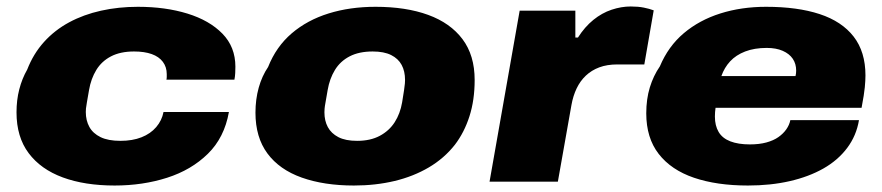

<svg xmlns="http://www.w3.org/2000/svg" viewBox="-20 -561 2724 593"><path d="M334 12Q242 12 174 -13Q106 -38 68.5 -88Q31 -138 31 -214Q31 -252 39.5 -285Q48 -318 64 -346Q83 -395 116 -431.5Q149 -468 193.5 -492Q238 -516 292 -528Q346 -540 406 -540Q491 -540 559 -519Q627 -498 667 -457Q707 -416 707 -355Q707 -346 706.5 -335.5Q706 -325 704 -315H494Q495 -319 495 -323.5Q495 -328 495 -332Q495 -354 483 -370Q471 -386 448.5 -394Q426 -402 394 -402Q352 -402 323 -387Q294 -372 277.5 -345Q261 -318 255 -283Q251 -259 248.5 -245.5Q246 -232 245.5 -226Q245 -220 245 -215Q245 -189 256 -169Q267 -149 290.5 -137.5Q314 -126 352 -126Q389 -126 417 -137Q445 -148 462.5 -168.5Q480 -189 485 -215H687Q673 -136 622 -86Q571 -36 496 -12Q421 12 334 12Z M1073 12Q981 12 912 -12.5Q843 -37 806 -87Q769 -137 769 -213Q769 -254 779 -290Q789 -326 808 -354Q833 -417 881 -458Q929 -499 995 -519.5Q1061 -540 1140 -540Q1234 -540 1302.5 -515Q1371 -490 1408.5 -440Q1446 -390 1446 -314Q1446 -252 1430 -202Q1414 -152 1385 -114Q1352 -72 1304.5 -44Q1257 -16 1198.5 -2Q1140 12 1073 12ZM1083 -126Q1124 -126 1153 -141.5Q1182 -157 1199 -183.5Q1216 -210 1222 -245Q1226 -270 1228 -283Q1230 -296 1230.5 -303Q1231 -310 1231 -314Q1231 -341 1220.5 -360.5Q1210 -380 1188 -391Q1166 -402 1131 -402Q1089 -402 1060 -387Q1031 -372 1014.5 -345Q998 -318 992 -283Q988 -259 985.5 -245.5Q983 -232 982.5 -225.5Q982 -219 982 -214Q982 -188 992.5 -168.5Q1003 -149 1025 -137.5Q1047 -126 1083 -126Z M1492 0 1585 -528H1757V-445H1765Q1786 -478 1812.5 -499.5Q1839 -521 1869 -531Q1899 -541 1928 -541Q1951 -541 1968.5 -537.5Q1986 -534 1999 -529L1970 -362H1887Q1855 -362 1831 -353Q1807 -344 1789.5 -327.5Q1772 -311 1761 -288Q1750 -265 1745 -237L1703 0Z M2290 12Q2194 12 2123.5 -12Q2053 -36 2014.5 -85.5Q1976 -135 1976 -211Q1976 -255 1987 -291Q1998 -327 2018 -356Q2044 -418 2092 -458.5Q2140 -499 2205 -519.5Q2270 -540 2346 -540Q2443 -540 2511.5 -517.5Q2580 -495 2616.5 -448Q2653 -401 2653 -328Q2653 -313 2651 -291.5Q2649 -270 2641 -228H2190Q2189 -222 2188.5 -214.5Q2188 -207 2188 -201Q2188 -173 2199.5 -153.5Q2211 -134 2235.5 -124.5Q2260 -115 2296 -115Q2325 -115 2347 -121Q2369 -127 2384 -137.5Q2399 -148 2408.5 -161.5Q2418 -175 2421 -190H2633Q2625 -142 2596.5 -104Q2568 -66 2523 -40.5Q2478 -15 2419 -1.5Q2360 12 2290 12ZM2208 -326H2437Q2438 -330 2438.5 -334.5Q2439 -339 2439 -343Q2439 -364 2428.5 -379.5Q2418 -395 2397.5 -404Q2377 -413 2348 -413Q2310 -413 2281.5 -402Q2253 -391 2235 -371.5Q2217 -352 2208 -326Z"/></svg>

Font: Archivo SemiExpanded Black
Style: Italic
Weight: 900
Width: 6
Italic angle: -10°
Designer: Hector Gatti
Foundry: Omnibus-Type
Version: Version 2.001